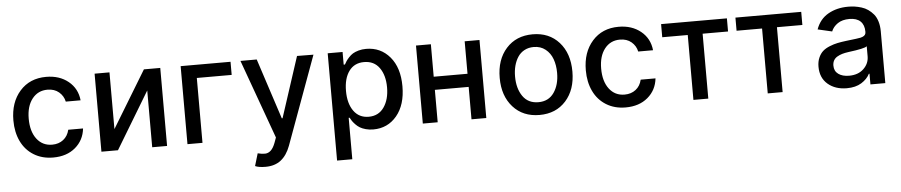

<svg xmlns="http://www.w3.org/2000/svg" viewBox="-43 -843 6274 1337"><g transform="rotate(-5 3094.0 -174.5)"><path d="M301.3 11.2Q223.6 11.2 165.5 -24.9Q107.4 -61 77.1 -124.5Q46.9 -188 46.9 -270Q46.9 -396 116.2 -474.4Q185.5 -552.7 300.3 -552.7Q393.1 -552.7 455.1 -502.2Q517.1 -451.7 525.4 -369.1H421.9Q413.1 -409.7 381.6 -436.3Q350.1 -462.9 301.8 -462.9Q234.9 -462.9 194.6 -411.4Q154.3 -359.9 154.3 -272.9Q154.3 -183.6 194.3 -131.1Q234.4 -78.6 301.8 -78.6Q347.7 -78.6 379.6 -103.5Q411.6 -128.4 421.9 -172.4H525.4Q516.6 -90.8 456.3 -39.8Q396 11.2 301.3 11.2Z M742.7 -148.9 983.4 -545.4H1097.7V0H993.7V-397L754.4 0H638.7V-545.4H742.7Z M1588.9 -545.4V-453.6H1345.2V0H1240.2V-545.4Z M1768.6 204.6Q1721.2 204.6 1695.8 192.9L1721.7 106Q1751 113.8 1773.4 113Q1795.9 112.3 1813.7 95.5Q1831.5 78.6 1844.7 43.5L1857.9 7.3L1658.2 -545.4H1772L1910.2 -122.1H1915.5L2053.7 -545.4L2168.5 -544.4L1942.9 72.8Q1918.5 138.2 1876 171.4Q1833.5 204.6 1768.6 204.6Z M2268.1 204.6V-545.4H2372.1V-457H2380.9Q2388.7 -471.2 2394.8 -480.5Q2400.9 -489.7 2414.8 -504.9Q2428.7 -520 2443.8 -529.3Q2459 -538.6 2483.6 -545.7Q2508.3 -552.7 2537.1 -552.7Q2638.2 -552.7 2702.4 -477.1Q2766.6 -401.4 2766.6 -271.5Q2766.6 -141.6 2703.1 -65.4Q2639.6 10.7 2538.6 10.7Q2510.3 10.7 2485.8 3.9Q2461.4 -2.9 2445.6 -12.5Q2429.7 -22 2415.8 -36.6Q2401.9 -51.3 2395 -61.5Q2388.2 -71.8 2380.9 -85H2374.5V204.6ZM2372.1 -272.9Q2372.1 -185.1 2409.7 -132.6Q2447.3 -80.1 2514.6 -80.1Q2583.5 -80.1 2621.3 -134Q2659.2 -188 2659.2 -272.9Q2659.2 -357.4 2621.8 -409.9Q2584.5 -462.4 2514.6 -462.4Q2446.3 -462.4 2409.2 -411.1Q2372.1 -359.9 2372.1 -272.9Z M2989.3 -545.4V-318.4H3225.6V-545.4H3329.1V0H3225.6V-226.6H2989.3V0H2885.3V-545.4Z M3446.3 -270Q3446.3 -397.5 3515.9 -475.1Q3585.4 -552.7 3700.7 -552.7Q3815.9 -552.7 3885.3 -475.1Q3954.6 -397.5 3954.6 -270Q3954.6 -143.6 3885.3 -66.2Q3815.9 11.2 3700.7 11.2Q3585.4 11.2 3515.9 -66.2Q3446.3 -143.6 3446.3 -270ZM3700.7 -78.1Q3772 -78.1 3809.8 -132.6Q3847.7 -187 3847.7 -270.5Q3847.7 -324.2 3832 -367.2Q3816.4 -410.2 3782.5 -437Q3748.5 -463.9 3700.7 -463.9Q3664.1 -463.9 3635.5 -448.5Q3606.9 -433.1 3589.4 -406.2Q3571.8 -379.4 3562.7 -345Q3553.7 -310.5 3553.7 -270.5Q3553.7 -186.5 3591.3 -132.3Q3628.9 -78.1 3700.7 -78.1Z M4302.7 11.2Q4225.1 11.2 4167 -24.9Q4108.9 -61 4078.6 -124.5Q4048.3 -188 4048.3 -270Q4048.3 -396 4117.7 -474.4Q4187 -552.7 4301.8 -552.7Q4394.5 -552.7 4456.5 -502.2Q4518.6 -451.7 4526.9 -369.1H4423.3Q4414.6 -409.7 4383.1 -436.3Q4351.6 -462.9 4303.2 -462.9Q4236.3 -462.9 4196 -411.4Q4155.8 -359.9 4155.8 -272.9Q4155.8 -183.6 4195.8 -131.1Q4235.8 -78.6 4303.2 -78.6Q4349.1 -78.6 4381.1 -103.5Q4413.1 -128.4 4423.3 -172.4H4526.9Q4518.1 -90.8 4457.8 -39.8Q4397.5 11.2 4302.7 11.2Z M4598.6 -453.6V-545.4H5058.6V-453.6H4880.9V0H4776.9V-453.6Z M5118.2 -453.6V-545.4H5578.1V-453.6H5400.4V0H5296.4V-453.6Z M5848.6 12.2Q5768.1 12.2 5716.3 -32Q5664.6 -76.2 5664.6 -154.3Q5664.6 -189.9 5676.8 -217.5Q5689 -245.1 5707.8 -261.7Q5726.6 -278.3 5755.9 -290Q5785.2 -301.8 5811.5 -307.1Q5837.9 -312.5 5873.5 -316.9Q5959.5 -326.7 5973.6 -330.1Q6004.9 -337.4 6009.8 -356Q6011.2 -360.4 6011.2 -366.7V-369.1Q6011.2 -416 5984.9 -441.4Q5958.5 -466.8 5907.7 -466.8Q5857.9 -466.8 5825.9 -445.1Q5793.9 -423.3 5780.8 -390.6L5681.2 -413.6Q5706.5 -484.4 5766.8 -518.6Q5827.1 -552.7 5906.2 -552.7Q5929.7 -552.7 5952.1 -549.6Q5974.6 -546.4 5999.5 -538.8Q6024.4 -531.2 6044.9 -516.8Q6065.4 -502.4 6082.3 -482.4Q6099.1 -462.4 6108.6 -431.4Q6118.2 -400.4 6118.2 -362.3V0H6014.2V-74.7H6009.8Q5992.2 -39.1 5951.4 -13.4Q5910.6 12.2 5848.6 12.2ZM5872.1 -73.2Q5935.5 -73.2 5973.6 -109.6Q6011.7 -146 6011.7 -196.8V-267.1Q5997.1 -252.4 5880.4 -237.8Q5855.5 -234.4 5836.7 -228.8Q5817.9 -223.1 5801.8 -213.6Q5785.6 -204.1 5777.1 -188.7Q5768.6 -173.3 5768.6 -152.8Q5768.6 -114.3 5796.9 -93.8Q5825.2 -73.2 5872.1 -73.2Z"/></g></svg>

Font: Karasuma Gothic
Style: Regular
Weight: 500
Designer: Rasmus Andersson / Ryoko Nishizuka
Foundry: Genbu
Version: Version 1.00